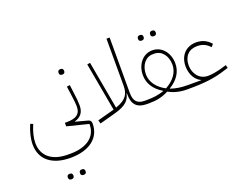

<svg xmlns="http://www.w3.org/2000/svg" viewBox="-164 -1093 2450 1887"><g transform="rotate(-20 1061.5 -149.5)"><path d="M416 441H421C437 441 448 432 448 413C448 393 437 384 421 384H416C400 384 389 393 389 413C389 432 400 441 416 441ZM289 441H294C310 441 321 432 321 413C321 393 310 384 294 384H289C273 384 262 393 262 413C262 432 273 441 289 441ZM555 -557H560C576 -557 587 -566 587 -585C587 -605 576 -614 560 -614H555C539 -614 528 -605 528 -585C528 -566 539 -557 555 -557ZM355 240C555 240 673 145 673 -2C673 -28 664 -40 640 -46L516 -79V-82C583 -101 614 -145 614 -213C614 -252 610 -297 601 -357L591 -435L559 -430L570 -352C579 -288 584 -243 584 -212C584 -138 542 -103 439 -103H419V-66L642 -10V-2C642 121 541 201 368 201H341C176 201 78 121 78 -15C78 -69 94 -134 123 -199L95 -210C66 -143 48 -72 48 -10C48 147 162 240 355 240Z M746 23 912 -22C1040 -56 1074 -106 1087 -167H1091V-156C1091 -49 1138 0 1241 0L1254 -12V-38H1230C1154 -38 1119 -76 1119 -160V-740H1086V-250C1086 -165 1060 -111 943 -71L853 -572L822 -567L913 -61L736 -13Z M1530 -604H1535C1551 -604 1562 -613 1562 -632C1562 -652 1551 -661 1535 -661H1530C1514 -661 1503 -652 1503 -632C1503 -613 1514 -604 1530 -604ZM1403 -604H1408C1424 -604 1435 -613 1435 -632C1435 -652 1424 -661 1408 -661H1403C1387 -661 1376 -652 1376 -632C1376 -613 1387 -604 1403 -604ZM1242 0H1262C1345 0 1402 -13 1469 -47C1527 -15 1589 0 1661 0H1671L1684 -12V-38C1614 -38 1558 -46 1504 -65V-68C1590 -119 1639 -192 1639 -280C1639 -393 1567 -479 1469 -479C1371 -479 1299 -393 1299 -280C1299 -192 1348 -119 1434 -68L1433 -65C1373 -45 1324 -38 1254 -38L1242 -26ZM1469 -81C1384 -126 1330 -195 1330 -278C1330 -372 1385 -441 1460 -441H1478C1553 -441 1608 -372 1608 -278C1608 -196 1553 -127 1469 -81Z M1672 0C1848 0 1941 -14 2031 -40L2107 -63L2099 -95L2034 -76C1991 -65 1942 -55 1901 -55C1807 -55 1755 -134 1755 -217C1755 -309 1809 -367 1896 -367C1946 -367 1988 -353 2029 -308L2052 -335C2014 -380 1964 -405 1900 -405C1797 -405 1723 -334 1723 -218C1723 -127 1769 -63 1821 -41V-38H1684L1672 -26Z"/></g></svg>

Font: IBM Plex Arabic ExtraLight
Style: Regular
Weight: 200
Designer: Mike Abbink, Paul van der Laan, Pieter van Rosmalen, Wael Morcos, Khajak Apelian
Foundry: Bold Monday
Version: Version 1.0